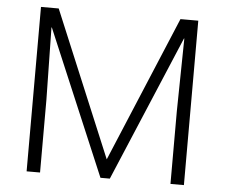

<svg xmlns="http://www.w3.org/2000/svg" viewBox="-51 -769 969 827"><g transform="rotate(5 433.5 -355.5)"><path d="M169.9 -710.9 432.6 -81.5 696.3 -710.9H773.4V0H715.3V-314L720.2 -628.9L718.8 -629.4L453.1 0H412.6L147.5 -627L146 -626.5L151.4 -314V0H93.3V-710.9Z"/></g></svg>

Font: Franko
Style: Light
Weight: 300
Designer: Google
Version: Version 1.200310; 2013